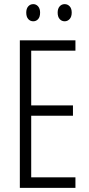

<svg xmlns="http://www.w3.org/2000/svg" viewBox="-20 -909 432 929"><path d="M345 0H76V-714H345V-664H131V-399H333V-349H131V-51H345ZM107 -848Q107 -867 116.5 -878Q126 -889 141 -889Q155 -889 164.5 -878Q174 -867 174 -848Q174 -827 164.5 -816.5Q155 -806 141 -806Q126 -806 116.5 -817Q107 -828 107 -848ZM259 -848Q259 -867 268.5 -878Q278 -889 293 -889Q307 -889 317 -878.5Q327 -868 327 -848Q327 -828 317 -817Q307 -806 293 -806Q278 -806 268.5 -817Q259 -828 259 -848Z"/></svg>

Font: Noto Sans Myanmar ExtraCondensed Light
Style: Regular
Weight: 300
Width: 2
Designer: Monotype Design Team
Foundry: Monotype Imaging Inc.
Version: Version 2.107; ttfautohint (v1.8.4.7-5d5b)